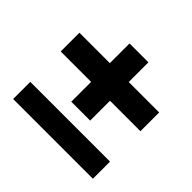

<svg xmlns="http://www.w3.org/2000/svg" viewBox="-133 -692 848 848"><g transform="rotate(45 291.0 -268.5)"><path d="M232 -173V-297H42V-414H232V-537H350V-414H540V-297H350V-173ZM42 0V-107H540V0Z"/></g></svg>

Font: DM Sans ExtraBold
Style: Regular
Weight: 800
Designer: Colophon Foundry, Jonny Pinhorn
Foundry: Colophon Foundry
Version: Version 4.004; ttfautohint (v1.8.4.7-5d5b)